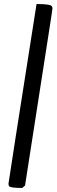

<svg xmlns="http://www.w3.org/2000/svg" viewBox="-20 -742 280 951"><path d="M25 180Q22 175 22 168Q22 161 161 -722Q228 -722 236 -712Q240 -706 240 -701Q240 -696 214.5 -533Q189 -370 104 177L90 189Q31 189 25 180Z"/></svg>

Font: Economica
Style: Bold Italic
Weight: 700
Designer: Vicente Lamonaca
Foundry: Vicente Lamonaca
Version: Version 1.100